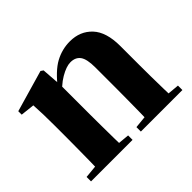

<svg xmlns="http://www.w3.org/2000/svg" viewBox="-125 -755 948 948"><g transform="rotate(-45 348.5 -281.5)"><path d="M33 0V-31L137 -41H216L323 -31V0ZM97 0Q99 -26 99.5 -68.5Q100 -111 100.5 -157Q101 -203 101 -238V-321Q101 -370 100 -400.5Q99 -431 97 -467L24 -475V-499L242 -562L255 -553L263 -441V-438V-238Q263 -203 263.5 -157Q264 -111 264.5 -68.5Q265 -26 266 0ZM381 0V-31L483 -41H561L671 -31V0ZM443 0Q444 -26 444.5 -68Q445 -110 445.5 -156Q446 -202 446 -238V-383Q446 -441 429 -464.5Q412 -488 377 -488Q348 -488 306 -463.5Q264 -439 223 -389L220 -436H238Q295 -510 344 -536.5Q393 -563 448 -563Q519 -563 563.5 -515.5Q608 -468 608 -370V-238Q608 -202 608.5 -156Q609 -110 610 -68Q611 -26 612 0Z"/></g></svg>

Font: Noto Serif KR ExtraLight Black
Style: Regular
Weight: 900
Version: Version 2.003-H1;hotconv 1.1.1;makeotfexe 2.6.0